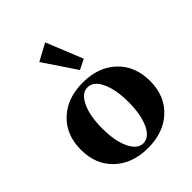

<svg xmlns="http://www.w3.org/2000/svg" viewBox="-200 -788 904 904"><g transform="rotate(-45 251.5 -336.5)"><path d="M284.7 -475.6 175.8 -637.7 260.7 -683.6 335 -500.5ZM252 11.2Q148.4 11.2 85.2 -48.6Q22 -108.4 22 -207Q22 -305.7 85.2 -365.2Q148.4 -424.8 252 -424.8Q356 -424.8 418.9 -364.7Q481.9 -304.7 481.9 -205.6Q481.9 -107.9 418.9 -48.3Q356 11.2 252 11.2ZM252 -20.5Q291.5 -20.5 315.7 -72.3Q339.8 -124 339.8 -207Q339.8 -290.5 315.7 -341.8Q291.5 -393.1 252 -393.1Q212.9 -393.1 188.5 -341.6Q164.1 -290 164.1 -207Q164.1 -124 188.5 -72.3Q212.9 -20.5 252 -20.5Z"/></g></svg>

Font: Elstob 18pt
Style: Bold
Weight: 700
Designer: Peter S. Baker
Version: Version 1.015